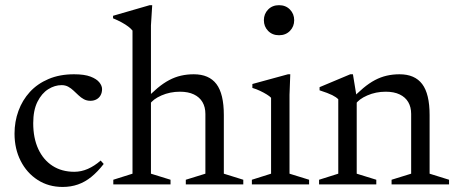

<svg xmlns="http://www.w3.org/2000/svg" viewBox="-20 -730 1806 760"><path d="M273 -436Q314 -436 338.2 -426.8Q362.5 -417.5 373.2 -404Q384 -390.5 384 -377.5Q384 -363.5 378.2 -353Q372.5 -342.5 362 -336.8Q351.5 -331 338 -331Q323.5 -331 312 -337.2Q300.5 -343.5 290.8 -352.8Q281 -362 271.2 -371.2Q261.5 -380.5 250 -386.8Q238.5 -393 224 -393Q196.5 -393 170.8 -376.8Q145 -360.5 128.2 -327Q111.5 -293.5 111.5 -242.5Q111.5 -183.5 131.5 -140.2Q151.5 -97 188 -73.5Q224.5 -50 274 -50Q301.5 -50 327.8 -61.5Q354 -73 378.5 -94.5L390.5 -81Q366.5 -50 341.5 -29.8Q316.5 -9.5 288.5 0.2Q260.5 10 228 10Q172 10 129 -17.8Q86 -45.5 61.8 -93.2Q37.5 -141 37.5 -201Q37.5 -248.5 53 -291Q68.5 -333.5 98.2 -366Q128 -398.5 172 -417.2Q216 -436 273 -436Z M715.5 -18.5 793 -42.5V-279Q793 -306 781.5 -325.8Q770 -345.5 747.5 -356.2Q725 -367 692.5 -367Q653 -367 619.2 -352.2Q585.5 -337.5 572.5 -317L553 -333Q579.5 -361.5 603.2 -381.2Q627 -401 649.8 -413Q672.5 -425 696.5 -430.5Q720.5 -436 747 -436Q807.5 -436 836.8 -397.2Q866 -358.5 866 -274.5V-42.5L943 -18.5V0H715.5ZM655 0H428.5V-18.5L504.5 -42.5V-609Q498 -617 487.5 -625Q477 -633 462 -641.2Q447 -649.5 427.5 -657.5V-667.5L572.5 -709.5H582.5L577.5 -629.5V-42.5L655 -18.5Z M1084.5 -590.5Q1058 -590.5 1041.2 -607.8Q1024.5 -625 1024.5 -650Q1024.5 -675 1041.2 -692.2Q1058 -709.5 1084.5 -709.5Q1111 -709.5 1127.8 -692.2Q1144.5 -675 1144.5 -650Q1144.5 -625 1127.8 -607.8Q1111 -590.5 1084.5 -590.5ZM1129 -436 1126 -355V-42.5L1203.5 -18.5V0H977V-18.5L1053 -42.5V-343Q1047.5 -349 1035.8 -356.2Q1024 -363.5 1009.2 -370.5Q994.5 -377.5 979 -382V-397.5L1120 -436Z M1392 -344.5V-42.5L1469.5 -18.5V0H1243V-18.5L1319 -42.5V-337Q1311 -345.5 1295 -353.5Q1279 -361.5 1245 -372.5V-385L1366.5 -436H1377ZM1530 -18.5 1607.5 -42.5V-279Q1607.5 -306 1596 -325.8Q1584.5 -345.5 1562 -356.2Q1539.5 -367 1507 -367Q1467.5 -367 1433.8 -352.2Q1400 -337.5 1387 -317L1367.5 -333Q1394 -361.5 1417.8 -381.2Q1441.5 -401 1464.2 -413Q1487 -425 1511 -430.5Q1535 -436 1561.5 -436Q1622 -436 1651.2 -397.2Q1680.5 -358.5 1680.5 -274.5V-42.5L1757.5 -18.5V0H1530Z"/></svg>

Font: Newsreader 16pt
Style: Regular
Weight: 400
Designer: Hugues Gentile
Foundry: Production Type
Version: Version 1.003